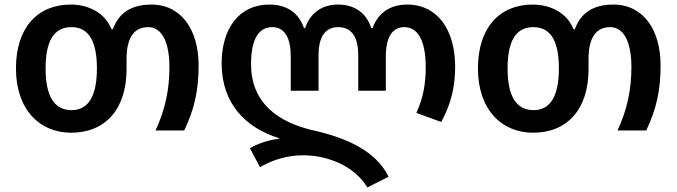

<svg xmlns="http://www.w3.org/2000/svg" viewBox="-20 -572 2968 842"><path d="M292 10C441 10 535 -92 535 -269V-313C535 -407 568 -453 630 -453C691 -453 723 -385 723 -278C723 -177 704 -90 662 0H788C831 -90 851 -173 851 -285C851 -440 776 -552 644 -552C555 -552 501 -515 475 -444H469C441 -515 369 -552 290 -552C146 -552 50 -452 50 -272C50 -92 153 10 292 10ZM294 -89C213 -89 180 -158 180 -272C180 -387 213 -453 293 -453C372 -453 405 -387 405 -272C405 -158 372 -89 294 -89Z M1591 250 1684 203C1629 90 1501 33 1355 0C1197 -36 1081 -122 1081 -291C1081 -403 1116 -453 1174 -453C1230 -453 1255 -403 1255 -325V-174H1377V-331C1377 -407 1404 -453 1463 -453C1527 -453 1551 -402 1551 -331V-174H1672V-325C1672 -408 1700 -453 1753 -453C1811 -453 1847 -397 1847 -277C1847 -205 1836 -142 1806 -77L1915 -37C1957 -115 1976 -188 1976 -279C1976 -440 1900 -552 1765 -552C1689 -552 1637 -513 1614 -449H1608C1588 -513 1537 -552 1463 -552C1389 -552 1340 -513 1318 -449H1313C1291 -513 1241 -552 1161 -552C1027 -552 952 -445 952 -294C952 -116 1059 -11 1204 34V37C1158 41 1110 58 1076 78L1120 161C1173 131 1235 109 1310 109C1410 109 1531 151 1591 250Z M2318 10C2467 10 2561 -92 2561 -269V-313C2561 -407 2594 -453 2656 -453C2717 -453 2749 -385 2749 -278C2749 -177 2730 -90 2688 0H2814C2857 -90 2877 -173 2877 -285C2877 -440 2802 -552 2670 -552C2581 -552 2527 -515 2501 -444H2495C2467 -515 2395 -552 2316 -552C2172 -552 2076 -452 2076 -272C2076 -92 2179 10 2318 10ZM2320 -89C2239 -89 2206 -158 2206 -272C2206 -387 2239 -453 2319 -453C2398 -453 2431 -387 2431 -272C2431 -158 2398 -89 2320 -89Z"/></svg>

Font: Noto Sans Georgian SemiBold
Style: Regular
Weight: 600
Designer: Monotype Design Team, Akaki Razmadze
Foundry: Google LLC
Version: Version 2.005